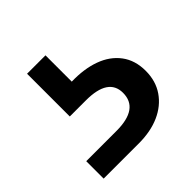

<svg xmlns="http://www.w3.org/2000/svg" viewBox="-206 -85 413 413"><g transform="rotate(-45 0.0 121.0)"><path d="M-114 259V206H-22Q46 206 46 158Q46 113 -22 113H-71V-17H-15V63Q23 62 52 72.5Q81 83 97.5 105Q114 127 114 159Q114 190 98.5 212.5Q83 235 56 247Q29 259 -7 259Z"/></g></svg>

Font: Rethink Sans
Style: Regular
Weight: 400
Designer: The Rethink Sans project authors (Hans Thiessen). DM Sans designed by Colophon Foundry.
Foundry: Rethink Communications LLC
Version: Version 1.001